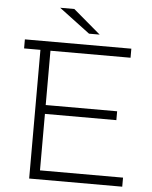

<svg xmlns="http://www.w3.org/2000/svg" viewBox="-59 -923 770 972"><g transform="rotate(5 326.5 -437.5)"><path d="M418 -757H364L207 -875H279ZM177 -46H599V0H126V-654H43V-700H584V-654H177V-378H540V-333H177Z"/></g></svg>

Font: mBank Light
Style: Regular
Weight: 300
Designer: Julieta Ulanovsky
Foundry: Julieta Ulanovsky
Version: Version 7.200;PS 007.200;hotconv 1.0.88;makeotf.lib2.5.64775